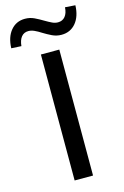

<svg xmlns="http://www.w3.org/2000/svg" viewBox="-199 -978 668 1038"><g transform="rotate(-15 135.5 -459.0)"><path d="M84 0V-705H187V0ZM-6 -776 -62 -779Q-60 -841 -29.5 -877.5Q1 -914 50 -914Q78 -914 102 -902.5Q126 -891 149 -877Q171 -864 187 -856.5Q203 -849 219 -849Q244 -849 259 -867Q274 -885 276 -918L333 -914Q331 -852 300.5 -815.5Q270 -779 220 -779Q192 -779 167.5 -791Q143 -803 122 -816Q102 -829 84.5 -837Q67 -845 51 -845Q26 -845 11.5 -827Q-3 -809 -6 -776Z"/></g></svg>

Font: Nunito Sans 10pt SemiCondensed SemiBold
Style: Regular
Weight: 600
Width: 4
Designer: Vernon Adams
Foundry: Vernon Adams
Version: Version 3.101;gftools[0.9.27]